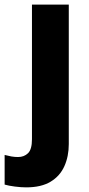

<svg xmlns="http://www.w3.org/2000/svg" viewBox="-71 -569 384 829"><path d="M42 240Q20 240 -7 236.5Q-34 233 -51 228V100Q-36 104 -22 106.5Q-8 109 7 109Q33 109 50 92.5Q67 76 67 32V-549H226V53Q226 106 207 148.5Q188 191 147.5 215.5Q107 240 42 240Z"/></svg>

Font: Noto Sans Sinhala SemiCondensed ExtraBold
Style: Regular
Weight: 800
Width: 4
Designer: Jelle Bosma - Monotype Design Team
Foundry: Monotype Imaging Inc.
Version: Version 2.006; ttfautohint (v1.8.4.7-5d5b)